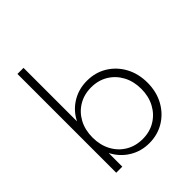

<svg xmlns="http://www.w3.org/2000/svg" viewBox="-233 -1013 1182 1182"><g transform="rotate(-45 358.0 -422.0)"><path d="M385 16Q457.5 16 515.2 -19Q573 -54 606.8 -115.5Q640.5 -177 640.5 -256Q640.5 -334.5 607 -396Q573.5 -457.5 515.5 -492.8Q457.5 -528 384.5 -528Q312.5 -528 254.5 -492.5Q196.5 -457 165 -394.5V-860H112V0H165V-118.5Q197.5 -55.5 255.5 -19.8Q313.5 16 385 16ZM374.5 -31Q312.5 -31 264.5 -59.8Q216.5 -88.5 189.2 -139.5Q162 -190.5 162 -256Q162 -322 189.2 -372.8Q216.5 -423.5 264.5 -452.2Q312.5 -481 374.5 -481Q436 -481 484 -452Q532 -423 559.2 -372.2Q586.5 -321.5 586.5 -256Q586.5 -190.5 559.2 -139.8Q532 -89 484 -60Q436 -31 374.5 -31Z"/></g></svg>

Font: Spartan Light
Style: Regular
Weight: 300
Designer: Matt Bailey, Mirko Velimirovic
Foundry: Matt Bailey
Version: Version 1.003; ttfautohint (v1.8.3)